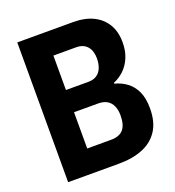

<svg xmlns="http://www.w3.org/2000/svg" viewBox="-126 -787 810 887"><g transform="rotate(-20 278.5 -343.5)"><path d="M58 0V-687.2H332.4Q390.3 -687.2 430.9 -667.3Q471.5 -647.4 493.6 -610.4Q515.6 -573.4 515.6 -521.8Q515.6 -479.1 501.9 -446.8Q488.2 -414.6 465.5 -392.8Q442.7 -371 413.7 -359V-355Q446.7 -346.6 473.2 -326.9Q499.7 -307.2 515 -274.4Q530.2 -241.7 530.2 -191.2Q530.2 -124.6 502.5 -82.4Q474.8 -40.2 425 -20.1Q375.2 0 307.6 0ZM194.1 -116.2H311.3Q352.2 -116.2 371.7 -138.4Q391.1 -160.7 391.1 -207.6Q391.1 -233.5 382.8 -253.1Q374.6 -272.6 357.3 -283.5Q340 -294.4 311.3 -294.4H194.1ZM194.1 -403.6H303.9Q329.4 -403.6 345.9 -414.6Q362.5 -425.6 370.6 -445.9Q378.7 -466.1 378.7 -492.6Q378.7 -530.3 359.7 -551.6Q340.7 -573 306.2 -573H194.1Z"/></g></svg>

Font: Archivo SemiBold Condensed
Style: Regular
Weight: 600
Width: 3
Version: Version 2.001